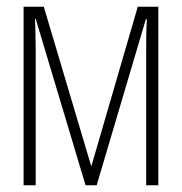

<svg xmlns="http://www.w3.org/2000/svg" viewBox="-20 -550 540 570"><path d="M50 0H86V-399C86 -431 85 -459 84 -494H86L234 0H267L413 -493H416C414 -457 414 -430 414 -401V0H450V-530H389L251 -56L110 -530H50Z"/></svg>

Font: Noto Sans Mono ExtraCondensed ExtraLight
Style: Regular
Weight: 200
Width: 2
Designer: Monotype Design Team
Foundry: Monotype Imaging Inc.
Version: Version 2.014